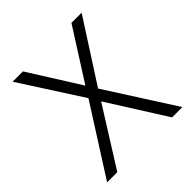

<svg xmlns="http://www.w3.org/2000/svg" viewBox="-188 -837 974 974"><g transform="rotate(-45 298.5 -350.0)"><path d="M29 0 264 -369 51 -700H125L298 -425L473 -700H546L333 -369L569 0H495L298 -312L102 0Z"/></g></svg>

Font: Zen Kaku Gothic New
Style: Regular
Weight: 400
Designer: Yoshimichi Ohira
Foundry: Positype
Version: Version 1.001